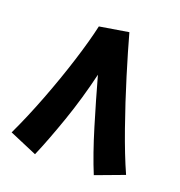

<svg xmlns="http://www.w3.org/2000/svg" viewBox="-128 -791 861 920"><g transform="rotate(20 302.5 -331.0)"><path d="M450 19 595 -35Q556 -122 514 -241.5Q472 -361 435.5 -480Q399 -599 376 -683H375L229 -659Q212 -582 178 -474Q144 -366 100 -251Q56 -136 10 -39L151 21Q188 -65 230.5 -187Q273 -309 304 -440Q336 -324 374 -198.5Q412 -73 450 19Z"/></g></svg>

Font: Noto Sans Arabic SemiCondensed Extra
Style: Regular
Weight: 800
Width: 4
Designer: Nadine Chahine - Monotype Design Team
Foundry: Monotype Imaging Inc.
Version: Version 1.902